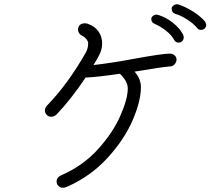

<svg xmlns="http://www.w3.org/2000/svg" viewBox="-20 -881 1040 906"><path d="M813 -600Q813 -589 805 -579Q797 -569 787 -568Q744 -565 615 -543Q645 -509 645 -469Q645 -405 606 -314Q567 -223 487.5 -136Q408 -49 295 1Q285 5 277 5Q265 5 256 -3.5Q247 -12 247 -24Q247 -44 267 -53Q371 -98 442 -176.5Q513 -255 548 -335Q583 -415 583 -464Q583 -497 546 -533Q436 -517 384 -515Q315 -412 247 -341Q242 -336 235 -333Q228 -330 222 -330Q210 -330 201 -338.5Q192 -347 192 -359Q192 -373 202 -383Q301 -485 386 -635Q396 -654 396 -678Q396 -686 386.5 -697.5Q377 -709 366 -713Q358 -717 353 -725Q348 -733 348 -742Q348 -748 350 -751Q352 -760 360 -765.5Q368 -771 381 -771Q390 -771 396 -768Q429 -756 445.5 -731.5Q462 -707 462 -676Q462 -647 448 -621Q438 -601 421 -574Q515 -585 604 -602Q745 -628 782 -628Q794 -628 803.5 -620Q813 -612 813 -600ZM910 -749Q892 -771 862.5 -789.5Q833 -808 809 -815Q790 -821 790 -841Q790 -848 797 -854Q804 -860 813 -861Q819 -861 821 -860Q853 -850 888 -828.5Q923 -807 947 -780Q951 -775 953 -764Q953 -753 945.5 -746.5Q938 -740 929 -740Q916 -740 910 -749ZM801 -694Q789 -716 763.5 -736Q738 -756 713 -767Q703 -771 698.5 -776.5Q694 -782 694 -792Q694 -800 702 -806Q710 -812 719 -812Q722 -812 731 -809Q763 -799 794 -775Q825 -751 843 -720Q847 -712 847 -705Q847 -694 840 -687Q833 -680 823 -680Q816 -680 810 -683.5Q804 -687 801 -694Z"/></svg>

Font: Tsukimi Rounded
Style: Regular
Weight: 400
Designer: Takashi Funayama
Foundry: Takashi Funayama
Version: Version 1.032; ttfautohint (v1.8.3)